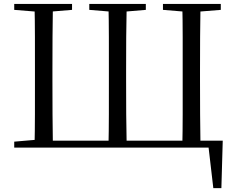

<svg xmlns="http://www.w3.org/2000/svg" viewBox="-20 -748 1188 973"><path d="M154.9 0Q156.9 -84.1 157 -169Q157.1 -253.9 157.1 -343.5V-388.7Q157.1 -475.3 157 -560.3Q156.9 -645.2 154.9 -728H248.1Q246.7 -644.8 246.2 -560.3Q245.7 -475.9 245.7 -388.5V-343.5Q245.7 -253.3 246.2 -168.5Q246.7 -83.6 248.1 0ZM529.6 0Q531.6 -84.1 531.7 -169Q531.8 -253.9 531.8 -343.5V-388.5Q531.8 -475.3 531.7 -560.3Q531.6 -645.2 529.6 -728H622.1Q620.1 -645 619.6 -560.2Q619.1 -475.3 619.1 -388.7V-343.5Q619.1 -253.3 619.6 -168.5Q620.1 -83.6 622.1 0ZM903.8 0Q905.8 -83.6 905.8 -168.5Q905.8 -253.3 905.8 -343.5V-388.5Q905.8 -475.1 905.8 -560Q905.8 -645 903.8 -728H996.1Q994.6 -645.2 994.1 -560.3Q993.6 -475.3 993.6 -388.7V-343.5Q993.6 -253.9 994.1 -169Q994.6 -84.1 996.1 0ZM201 0V-35.1H1108.8L1101.9 205.4H1061L1033.7 -28.9L1077.9 0ZM52.1 -698V-728H345.1V-698L210.4 -686.9H189.7ZM432.5 -698V-728H719V-698L587.2 -686.9H566.9ZM805.8 -698V-728H1098.9V-698L961.2 -686.9H940.5ZM52.1 0V-30.1L190.9 -42.1H201.8V0Z"/></svg>

Font: Noto Serif JP
Style: Regular
Weight: 200
Designer: Ryoko NISHIZUKA 西塚涼子 (kana & ideographs); Frank Grießhammer (Latin, Greek & Cyrillic); Wenlong ZHANG 张文龙 (bopomofo); San
Foundry: Adobe
Version: Version 2.001;hotconv 1.1.0;makeotfexe 2.6.0